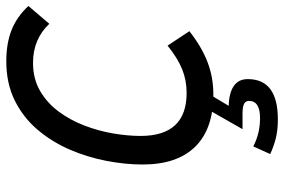

<svg xmlns="http://www.w3.org/2000/svg" viewBox="-170 -532 924 625"><g transform="rotate(-90 292.5 -220.0)"><path d="M297 12Q185 12 127 -47Q69 -106 69 -218Q69 -275 81 -337Q93 -399 118 -456.5Q143 -514 182.5 -560.5Q222 -607 277.5 -634.5Q333 -662 405 -662Q464 -662 507.5 -644.5Q551 -627 585 -590L527 -522Q477 -575 400 -575Q348 -575 308.5 -552Q269 -529 241 -491Q213 -453 195.5 -407Q178 -361 170 -313.5Q162 -266 162 -225Q162 -75 302 -75Q343 -75 379 -89.5Q415 -104 456 -137L503 -66Q452 -26 402.5 -7Q353 12 297 12ZM216 222Q180 222 153 215Q126 208 103 197L128 142Q170 164 220 164Q276 164 276 128Q276 117 266.5 112Q257 107 235 107H184L245 0H297L260 62Q302 63 324.5 78.5Q347 94 347 124Q347 222 216 222Z"/></g></svg>

Font: Sometype Mono Medium
Style: Italic
Weight: 500
Italic angle: -12°
Monospace: yes
Designer: Ryoichi Tsunekawa
Foundry: Dharma Type
Version: Version 1.000; ttfautohint (v1.8.3)